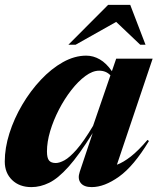

<svg xmlns="http://www.w3.org/2000/svg" viewBox="-24 -752 644 785"><path d="M302 -49.5 355 -208Q299 -118 256.2 -70.2Q213.5 -22.5 177.2 -4.8Q141 13 104.5 13Q55.5 13 25.5 -16Q-4.5 -45 -4.5 -91.5Q-4.5 -147 14.5 -207Q33.5 -267 66.8 -323.5Q100 -380 142.8 -425.5Q185.5 -471 233.2 -497.8Q281 -524.5 328.5 -524.5Q357.5 -524.5 384 -509.2Q410.5 -494 433.5 -461L451 -512H600L454 -78.5Q480 -88 510.8 -112Q541.5 -136 579 -180L585 -175.5Q523 -73 463 -30Q403 13 351 13Q319 13 305.8 -4.2Q292.5 -21.5 302 -49.5ZM168 -133Q168 -106 176.5 -95.8Q185 -85.5 204 -85.5Q219 -85.5 239.8 -96.8Q260.5 -108 289.2 -140.5Q318 -173 356.5 -237.5L427.5 -444Q409.5 -463 381.5 -463Q354.5 -463 325 -441.2Q295.5 -419.5 267.5 -383.5Q239.5 -347.5 217 -304Q194.5 -260.5 181.2 -216Q168 -171.5 168 -133ZM255.5 -569 418 -732H508.5L571 -569H549.5L451 -662.5L285 -569Z"/></svg>

Font: Newsreader Display
Style: Bold Italic
Weight: 700
Italic angle: -17°
Designer: Hugues Gentile
Foundry: Production Type
Version: Version 1.001